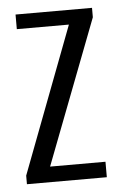

<svg xmlns="http://www.w3.org/2000/svg" viewBox="-43 -527 347 559"><g transform="rotate(-5 131.0 -247.5)"><path d="M13.4 0V-25.1L175.6 -452.3H23.4V-495H246.9V-467.5L85 -45.2H246.9V0Z"/></g></svg>

Font: Alumni Sans SC Thin
Style: Regular
Weight: 100
Designer: Robert E. Leuschke
Foundry: Robert E. Leuschke
Version: Version 1.018